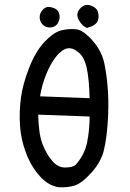

<svg xmlns="http://www.w3.org/2000/svg" viewBox="-20 -788 540 798"><path d="M224.6 -9.8Q181.6 -15.6 145.5 -55.7Q109.4 -95.7 87.9 -152.8Q66.4 -210 63 -267.6Q59.6 -325.2 66.9 -380.9Q74.2 -436.5 100.6 -504.9Q127 -573.2 165 -613.8Q203.1 -654.3 235.8 -662.1Q268.6 -669.9 297.9 -666Q327.1 -662.1 365.2 -618.7Q403.3 -575.2 414.1 -522.5Q424.8 -469.7 428.7 -409.2Q432.6 -348.6 427.7 -278.3Q422.9 -208 411.1 -161.1Q399.4 -114.3 359.4 -69.8Q319.3 -25.4 289.6 -16.6Q259.8 -7.8 224.6 -9.8ZM293.9 -102.5Q331.1 -143.6 341.8 -195.3Q352.5 -247.1 352.5 -303.7L138.7 -311.5Q140.6 -231.4 156.2 -190.4Q171.9 -149.4 195.8 -120.6Q219.7 -91.8 250.5 -91.8Q281.2 -91.8 293.9 -102.5ZM352.5 -379.9Q350.6 -458 340.8 -503.9Q331.1 -549.8 306.6 -570.3Q282.2 -590.8 260.3 -586.9Q238.3 -583 214.8 -554.7Q191.4 -526.4 172.9 -481.4Q154.3 -436.5 146.5 -387.7ZM342.8 -671.9Q323.2 -677.7 308.1 -703.6Q293 -729.5 312 -751.5Q331.1 -773.4 355.5 -765.6Q379.9 -757.8 386.2 -740.7Q392.6 -723.6 387.2 -703.6Q381.8 -683.6 342.8 -671.9ZM183.6 -673.8Q165 -675.8 154.8 -688.5Q144.5 -701.2 145 -718.3Q145.5 -735.4 159.7 -749.5Q173.8 -763.7 197.3 -756.8Q220.7 -750 226.1 -731Q231.4 -711.9 221.2 -692.9Q210.9 -673.8 183.6 -673.8Z"/></svg>

Font: NaikaiFont
Style: Regular
Weight: 400
Version: Version 1.67